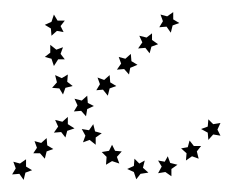

<svg xmlns="http://www.w3.org/2000/svg" viewBox="-73 -306 411 317"><path d="M-53 -18 -47 -28 -51 -39 -40 -36 -30 -43V-31L-20 -25L-31 -21L-34 -9L-41 -19ZM-18 -53 -12 -62 -16 -73 -5 -70 4 -78 5 -66 15 -60 4 -56 1 -44 -7 -53ZM16 -87 23 -97 18 -108 30 -105 39 -113V-101L50 -94L38 -90L35 -79L28 -88ZM86 -157 92 -167 88 -178 99 -174 108 -182 109 -170 119 -164 108 -160 105 -148 97 -158ZM120 -191 127 -201 123 -212 134 -209 143 -217 144 -205 154 -199 142 -194 140 -183 132 -192ZM155 -226 162 -236 157 -247 169 -244 178 -251V-240L188 -233L177 -229L174 -218L167 -227ZM190 -261 196 -271 192 -282 203 -279 213 -286V-274L223 -268L212 -264L209 -252L202 -262ZM291 -103 286 -92 291 -82 279 -84 271 -75 270 -87 259 -93 270 -97 271 -109 279 -101ZM259 -65 252 -56 255 -44 244 -48 234 -41 235 -53 226 -61 237 -63 240 -74 247 -65ZM220 -34 210 -27V-15L200 -22L188 -20L194 -31L188 -41L199 -39L204 -48L208 -37ZM172 -21 159 -19 152 -10 148 -22 137 -27 148 -32 149 -44 157 -36 166 -41 163 -29ZM124 -36 112 -40 102 -34 103 -47 95 -55 107 -57 112 -67 117 -57 128 -56 120 -47ZM85 -67 75 -75 64 -71 68 -82 62 -93 74 -91 81 -101 84 -89 95 -86 85 -79ZM69 -114 61 -123 49 -122 55 -132 50 -143 62 -140 71 -148 72 -136 82 -131 71 -126ZM31 -150 25 -160 13 -161 21 -170 18 -182 29 -177 39 -183 38 -171 47 -164 35 -161ZM16 -197 12 -209 1 -212 10 -219V-232L20 -224L31 -228L27 -217L34 -208H23ZM12 -247 11 -259 1 -265 12 -270 16 -282 22 -272H34L27 -263L32 -253L21 -255Z"/></svg>

Font: Santa christmas start
Style: Regular
Weight: 400
Designer: MUHAMMAD YONI
Version: Version 001.000